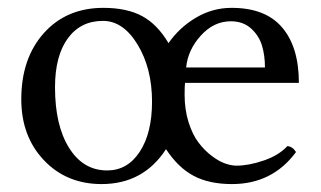

<svg xmlns="http://www.w3.org/2000/svg" viewBox="-20 -459 818 489"><path d="M242.2 -405.8Q185.1 -405.8 152.6 -361.1Q120.1 -316.4 120.1 -236.8Q120.1 -139.6 156 -82.3Q191.9 -24.9 252.9 -24.9Q304.7 -24.9 335.9 -72.5Q367.2 -120.1 367.2 -200.2Q367.2 -284.7 330.6 -345.2Q293.9 -405.8 242.2 -405.8ZM454.1 -287.1H654.8Q654.8 -317.9 647.2 -343Q639.6 -368.2 619.4 -386.5Q599.1 -404.8 567.9 -404.8Q524.4 -404.8 491.5 -368.4Q458.5 -332 454.1 -287.1ZM34.2 -206.1Q34.2 -310.5 91.8 -374.8Q149.4 -439 243.2 -439Q303.2 -439 342 -418Q380.9 -397 409.2 -349.1Q436.5 -388.7 478.8 -413.8Q521 -439 569.8 -439Q656.2 -439 698.7 -388.9Q741.2 -338.9 741.2 -248H451.2Q450.2 -239.3 450.2 -217.8Q450.2 -179.7 460.2 -147.9Q470.2 -116.2 485.4 -96.2Q500.5 -76.2 518.8 -62.3Q537.1 -48.3 553.2 -42.7Q569.3 -37.1 582 -37.1Q613.8 -37.1 652.1 -50.3Q690.4 -63.5 711.9 -86.9Q725.1 -85.9 733.9 -71.8Q673.8 9.8 570.8 9.8Q512.7 9.8 473.1 -11.2Q433.6 -32.2 402.8 -79.1Q345.2 9.8 238.8 9.8Q149.4 9.8 91.8 -51Q34.2 -111.8 34.2 -206.1Z"/></svg>

Font: Common Serif
Style: Regular
Weight: 400
Designer: Philipp H. Poll, Khaled Hosny
Foundry: Stefan Peev, Context Ltd.
Version: Version 1.026